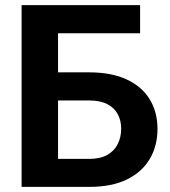

<svg xmlns="http://www.w3.org/2000/svg" viewBox="-20 -731 666 751"><path d="M329 0H64.5V-711H528V-601H207V-448H329Q416 -448 475.5 -420.2Q535 -392.5 565.5 -342.8Q596 -293 596 -226.5Q596 -160 565.5 -108.8Q535 -57.5 475.8 -28.8Q416.5 0 329 0ZM329 -109.5Q372 -109.5 399.5 -125Q427 -140.5 440.5 -167.5Q454 -194.5 454 -227.5Q454 -259 440.8 -284Q427.5 -309 400 -323.5Q372.5 -338 329 -338H207V-109.5Z"/></svg>

Font: Roberto Sans
Style: Bold
Weight: 700
Designer: Google (font) & Cristiano Sobral (main changes)
Version: Version 1.000;October 12, 2021;FontCreator 14.0.0.2814 64-bi